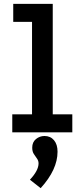

<svg xmlns="http://www.w3.org/2000/svg" viewBox="-20 -690 440 1001"><path d="M44 0V-94H147V-576H49V-670H255V-94H357V0ZM192 291 136 247Q181 199 181 162Q181 148 173 137Q165 126 156.5 113Q148 100 148 80Q148 51 167.5 35Q187 19 212 19Q243 19 261.5 41Q280 63 280 101Q280 194 192 291Z"/></svg>

Font: Inconsolata Condensed ExtraBold
Style: Regular
Weight: 800
Width: 3
Monospace: yes
Designer: Raph Levien, Cyreal, Brenton Simpson
Foundry: Raph Levien, Cyreal, Google
Version: Version 3.001; ttfautohint (v1.8.2.53-6de2)